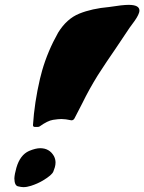

<svg xmlns="http://www.w3.org/2000/svg" viewBox="-20 -770 594 790"><path d="M132.3 -247.6Q129.9 -247.6 122.8 -247.8Q115.7 -248 115.7 -255.4Q121.6 -347.7 144.5 -445.8Q148.4 -462.9 153.3 -479.5Q176.3 -559.6 219.2 -635.7Q254.4 -692.9 306.2 -713.9Q357.9 -734.9 429.2 -741.2Q484.4 -750 509.3 -750Q553.7 -750 553.7 -726.6Q553.7 -722.7 552.2 -717.8Q546.9 -700.2 523.9 -670.4Q517.6 -662.1 513.2 -655.8Q484.9 -612.8 455.6 -569.8Q418 -515.6 382.8 -460.9Q346.7 -402.8 318.4 -344.7Q302.7 -313.5 286.1 -282.2Q281.7 -274.9 273.9 -274.9Q249 -280.3 232.9 -280.3Q220.7 -280.3 198.2 -276.9Q175.8 -273.4 142.6 -249.5Q139.6 -247.6 132.3 -247.6ZM76.2 0Q67.9 0 53.7 -3.4Q39.6 -6.8 39.1 -36.1Q40 -53.7 47.4 -79.6Q62.5 -132.3 99.6 -148.9Q126.5 -160.2 145.5 -160.2Q183.6 -160.2 202.1 -127.4Q208.5 -114.7 208.5 -101.1Q208.5 -91.8 205.6 -81.5Q205.1 -79.6 199.7 -64.7Q194.3 -49.8 156.7 -27.3Q134.8 -14.2 107.4 -5.4Q90.3 0 76.2 0Z"/></svg>

Font: Weird Comic
Style: Italic
Weight: 400
Italic angle: -16°
Designer: GGBotNet
Foundry: GGBotNet
Version: 0.80